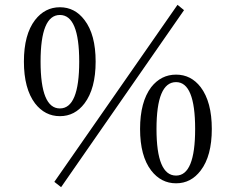

<svg xmlns="http://www.w3.org/2000/svg" viewBox="-20 -749 975 795"><path d="M233 26 205 4 715 -729 742 -707ZM228 -268Q166 -268 125 -321Q79 -382 79 -494Q79 -606 125 -666Q166 -719 228 -719Q290 -719 330 -666Q376 -606 376 -494Q376 -382 330 -321Q290 -268 228 -268ZM228 -300Q308 -300 308 -494Q308 -687 228 -687Q148 -687 148 -494Q148 -300 228 -300ZM709 10Q647 10 606 -43Q560 -103 560 -215Q560 -327 606 -388Q647 -440 709 -440Q771 -440 811 -388Q857 -327 857 -215Q857 -103 811 -43Q771 10 709 10ZM709 -22Q788 -22 788 -215Q788 -409 709 -409Q628 -409 628 -215Q628 -22 709 -22Z"/></svg>

Font: Cactus Classical Serif
Style: Regular
Weight: 400
Designer: Henry Chan (via Glyphwiki)、田海東、宇文滿月
Foundry: Moonlit Owen
Version: Version 1.000